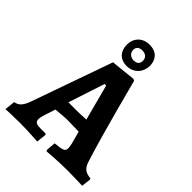

<svg xmlns="http://www.w3.org/2000/svg" viewBox="-252 -990 1126 1126"><g transform="rotate(45 311.5 -427.0)"><path d="M313 -678C375 -678 410 -725 410 -776C410 -820 385 -862 321 -862C263 -862 226 -822 226 -768C226 -715 257 -678 313 -678ZM320 -730C301 -730 274 -741 274 -773C274 -794 288 -808 314 -808C344 -808 360 -792 360 -766C360 -735 335 -730 320 -730ZM336 8C336 8 419 0 504 0C547 0 626 3 626 3L633 -55L629 -62C583 -66 564 -83 550 -131C495 -303 406 -648 406 -648L395 -653L242 -637L63 -130C46 -85 28 -67 -3 -62L-10 3C-10 3 56 0 110 0C174 0 256 6 256 6L263 -55L258 -62H215C180 -62 168 -70 168 -94C168 -100 170 -110 174 -125L199 -202C223 -204 263 -209 295 -209C319 -209 361 -208 387 -207L408 -130C411 -116 413 -104 413 -95C413 -70 401 -65 336 -59L331 0ZM223 -286 297 -512H310L369 -289C348 -288 316 -286 295 -286Z"/></g></svg>

Font: Alegreya SC
Style: Bold
Weight: 700
Designer: Juan Pablo del Peral
Foundry: Huerta Tipografica
Version: Version 2.007;PS 002.007;hotconv 1.0.88;makeotf.lib2.5.64775